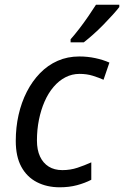

<svg xmlns="http://www.w3.org/2000/svg" viewBox="-20 -786 527 816"><path d="M234 10Q179 10 136.5 -12Q94 -34 70.5 -77.5Q47 -121 47 -187Q47 -245 59 -298Q71 -351 94 -396Q117 -441 150 -475Q183 -509 225 -527.5Q267 -546 317 -546Q352 -546 385 -539Q418 -532 445 -520L420 -447Q400 -456 374.5 -464Q349 -472 318 -472Q286 -472 258 -457.5Q230 -443 207.5 -416.5Q185 -390 169.5 -354.5Q154 -319 145.5 -277Q137 -235 137 -189Q137 -149 150 -121Q163 -93 187 -78Q211 -63 245 -63Q279 -63 309 -73Q339 -83 368 -96V-22Q341 -8 307.5 1Q274 10 234 10ZM280 -619Q297 -638 317 -664Q337 -690 355.5 -717Q374 -744 388 -766H487V-756Q477 -743 459 -723Q441 -703 419.5 -681Q398 -659 376 -639.5Q354 -620 336 -606H280Z"/></svg>

Font: Noto Sans Display
Style: Italic
Weight: 400
Italic angle: -12°
Designer: Monotype Design Team
Foundry: Monotype Imaging Inc.
Version: Version 2.003